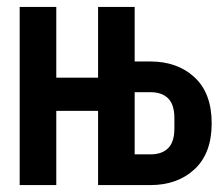

<svg xmlns="http://www.w3.org/2000/svg" viewBox="-20 -536 640 556"><path d="M37 -516H143V-311H264V-516H370V-358H415Q494 -358 543.5 -312Q593 -266 593 -179Q593 -92 543.5 -46Q494 0 415 0H264V-215H143V0H37ZM416 -89Q449 -89 467 -107Q485 -125 485 -164V-194Q485 -233 467 -251Q449 -269 416 -269H370V-89Z"/></svg>

Font: IBM Plex Mono SmBld
Style: Regular
Weight: 600
Monospace: yes
Designer: Mike Abbink, Paul van der Laan, Pieter van Rosmalen
Foundry: Bold Monday
Version: Version 2.3